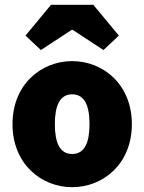

<svg xmlns="http://www.w3.org/2000/svg" viewBox="-20 -766 600 798"><path d="M280 12C408 12 528 -84 528 -250C528 -416 408 -512 280 -512C152 -512 32 -416 32 -250C32 -84 152 12 280 12ZM280 -126C228 -126 208 -174 208 -250C208 -326 228 -374 280 -374C332 -374 352 -326 352 -250C352 -174 332 -126 280 -126ZM86 -618 150 -558 278 -642H282L410 -558L474 -618L368 -746H192Z"/></svg>

Font: Giro Sans Black
Style: Regular
Weight: 900
Designer: Paul D. Hunt
Foundry: Adobe Systems Incorporated
Version: Version 1.000;PS 1.0;hotconv 1.0.88;makeotf.lib2.5.647800